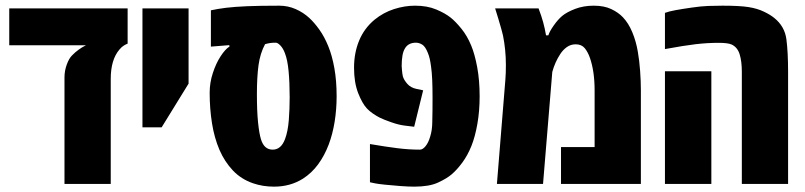

<svg xmlns="http://www.w3.org/2000/svg" viewBox="-20 -660 2890 689"><path d="M211.4 0V-382.3Q211.4 -405.8 219.5 -428Q227.5 -450.2 238.3 -460.9Q261.2 -484.4 288.6 -497.6H13.2V-629.9H438V-503.4Q432.6 -501.5 424.8 -496.8Q417 -492.2 408.7 -482.4Q377.4 -445.8 377.4 -377V0Z M491.2 -203.1V-629.9H656.7V-359.9L560.1 -203.1Z M963.4 9.8Q922.9 9.8 887.7 -2.4Q845.2 -17.1 815.7 -48.3Q786.1 -79.6 767.6 -122.1Q749 -165.5 740.7 -218Q732.4 -270.5 732.4 -327.1Q732.4 -363.3 743.7 -397.7Q754.9 -432.1 771.5 -457.8Q788.1 -483.4 803.7 -493.2L802.7 -498L736.8 -492.7V-623Q761.7 -628.4 791.5 -632.1Q821.3 -635.7 866.7 -637.7Q912.1 -639.6 982.4 -639.6Q1013.2 -639.6 1041 -627.4Q1068.8 -615.2 1090.3 -595.2Q1107.4 -579.6 1126 -553.7Q1144.5 -527.8 1158.2 -493.7Q1171.9 -460.4 1179.9 -415.3Q1188 -370.1 1188 -314.9Q1188 -267.6 1180.9 -223.4Q1173.8 -179.2 1159.7 -141.6Q1144.5 -101.6 1121.6 -70.3Q1098.6 -39.1 1067.4 -19Q1022 9.8 963.4 9.8ZM958.5 -123Q988.8 -123 1002.9 -161.1Q1013.2 -188.5 1016.4 -229.2Q1019.5 -270 1019.5 -311Q1019.5 -364.3 1015.6 -405Q1011.7 -445.8 1002.4 -469.2Q996.1 -486.3 986.3 -496.6Q976.6 -506.8 969.7 -506.8Q957.5 -506.8 949.5 -505.6Q941.4 -504.4 931.2 -501.5Q913.6 -468.8 907.7 -426Q901.9 -383.3 901.9 -322.3Q901.9 -261.7 906 -220.9Q910.2 -180.2 916.5 -160.2Q927.7 -123 958.5 -123Z M1466.3 9.8Q1445.8 9.8 1416.3 7.6Q1386.7 5.4 1361.1 2.7Q1335.4 0 1326.2 -2L1307.6 -5.9V-143.1Q1365.2 -133.3 1406 -128.2Q1446.8 -123 1486.8 -123Q1497.1 -123 1507.3 -135.7Q1517.6 -148.4 1523.9 -170.4Q1530.8 -192.4 1531.2 -220.2Q1531.7 -239.7 1532 -263.9Q1532.2 -288.1 1532.2 -308.1Q1532.2 -345.7 1531 -373.3Q1529.8 -400.9 1526.9 -420.9Q1524.9 -436.5 1522.2 -448.5Q1519.5 -460.4 1515.6 -469.7Q1506.3 -493.2 1495.1 -500Q1483.9 -506.8 1472.7 -506.8Q1447.3 -506.8 1435.1 -489.3Q1427.2 -478 1424.3 -460.9Q1421.4 -443.8 1421.4 -423.8Q1421.4 -420.4 1422.6 -407Q1423.8 -393.6 1425.8 -385.7Q1429.2 -373.5 1441.4 -359.4Q1453.6 -345.2 1475.1 -340.8L1498.5 -335.9L1466.3 -205.1L1430.7 -209.5Q1411.1 -211.9 1384.3 -221.2Q1357.4 -230.5 1341.8 -238.3Q1331.1 -243.7 1318.4 -252.4Q1305.7 -261.2 1296.9 -270.5Q1279.8 -288.6 1265.1 -326.4Q1250.5 -364.3 1250.5 -417Q1250.5 -470.2 1268.8 -514.4Q1287.1 -558.6 1324.2 -589.4Q1356 -615.2 1394 -627.4Q1432.1 -639.6 1469.2 -639.6Q1512.7 -639.6 1544.9 -626.2Q1577.1 -612.8 1596.7 -597.2Q1614.7 -583 1635.7 -557.1Q1656.7 -531.2 1670.9 -496.6Q1683.6 -466.3 1692.4 -419.2Q1701.2 -372.1 1701.2 -314.5Q1701.2 -261.2 1693.1 -215.6Q1685.1 -169.9 1671.9 -136.7Q1658.2 -102.5 1638.9 -76.4Q1619.6 -50.3 1600.6 -34.2Q1583.5 -19.5 1552 -4.9Q1520.5 9.8 1466.3 9.8Z M1763.2 0 1793.5 -373.5Q1794.4 -383.3 1794.9 -397.5Q1795.4 -411.6 1795.4 -426.3Q1795.4 -454.6 1792.7 -481.2Q1790 -507.8 1785.2 -531.7Q1783.2 -539.1 1781.5 -546.4Q1779.8 -553.7 1777.8 -560.1Q1772.9 -577.6 1767.6 -595Q1762.2 -612.3 1756.8 -629.9H1912.6Q1922.9 -603 1929 -580.8Q1935.1 -558.6 1939.5 -533.2H1947.8Q1952.1 -547.4 1967.3 -568.8Q1982.4 -590.3 1997.6 -603Q2014.2 -616.7 2044.2 -628.2Q2074.2 -639.6 2110.8 -639.6Q2147.9 -639.6 2173.6 -627.4Q2199.2 -615.2 2215.3 -598.1Q2235.4 -577.1 2249 -544.4Q2262.7 -511.7 2269 -473.6Q2274.4 -442.9 2277.1 -405.5Q2279.8 -368.2 2279.8 -336.9V0H1993.2V-132.3H2113.8V-335.9Q2113.8 -403.3 2097.2 -451.7Q2089.8 -473.1 2078.4 -487.1Q2066.9 -501 2045.9 -501Q2028.3 -501 2014.4 -491.2Q2000.5 -481.4 1990.7 -466.3Q1971.7 -437.5 1961.9 -401.9L1928.7 0Z M2642.1 0V-402.3Q2642.1 -439.9 2634.3 -465.1Q2626.5 -490.2 2606 -500Q2592.8 -506.3 2558.6 -506.3Q2518.6 -506.3 2477.1 -501.5Q2435.5 -496.6 2366.2 -483.9V-613.8Q2379.9 -619.1 2404.1 -623.5Q2428.2 -627.9 2462.4 -632.8Q2495.6 -637.7 2521.7 -638.7Q2547.9 -639.6 2572.8 -639.6Q2635.3 -639.6 2666.7 -634.5Q2698.2 -629.4 2721.2 -618.2Q2743.2 -607.9 2758.3 -595.7Q2795.9 -565.4 2802 -519.3Q2808.1 -473.1 2808.1 -401.9V0ZM2366.2 0V-404.3H2532.7V0Z"/></svg>

Font: Open Sans Condensed ExtraBold
Style: Regular
Weight: 800
Width: 3
Designer: Monotype Design Team
Foundry: Monotype Imaging Inc.
Version: Version 3.000; ttfautohint (v1.8.4)